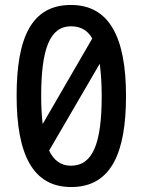

<svg xmlns="http://www.w3.org/2000/svg" viewBox="-20 -744 570 774"><path d="M267 10C430 10 488 -131 488 -357C488 -593 421 -724 266 -724C108 -724 47 -594 47 -358C47 -120 113 10 267 10ZM146 -357C146 -544 180 -638 266 -638C305 -638 333 -622 352 -589L152 -244C148 -277 146 -315 146 -357ZM266 -76C226 -76 197 -97 178 -137L382 -487C387 -450 390 -407 390 -357C390 -168 355 -76 266 -76Z"/></svg>

Font: Noto Sans Mono Condensed Medium
Style: Regular
Weight: 500
Width: 3
Designer: Monotype Design Team
Foundry: Monotype Imaging Inc.
Version: Version 2.014